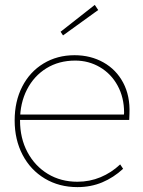

<svg xmlns="http://www.w3.org/2000/svg" viewBox="-20 -756 585 786"><path d="M40 -263Q40 -341 71 -401.5Q102 -462 158 -496Q214 -530 285 -530Q351 -530 403.5 -500.5Q456 -471 484.5 -417Q513 -363 510 -291L509 -265H52V-287H498L486 -270L488 -295Q488 -357 461.5 -405.5Q435 -454 389 -481Q343 -508 288 -508Q221 -508 170 -476.5Q119 -445 90.5 -389.5Q62 -334 62 -263Q62 -190 92.5 -133Q123 -76 176 -44Q229 -12 297 -12Q347 -12 391.5 -30.5Q436 -49 472 -83L484 -65Q445 -29 398.5 -9.5Q352 10 297 10Q222 10 163.5 -25Q105 -60 72.5 -122Q40 -184 40 -263ZM228 -626 368 -736 382 -715 238 -611Z"/></svg>

Font: Easer Grotesk Variable
Style: Regular
Weight: 400
Designer: Boardeaser, Bonnie Shaver-Troup, Thomas Jockin
Foundry: Lexend
Version: Version 1.001;Glyphs 3.1.2 (3151)